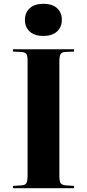

<svg xmlns="http://www.w3.org/2000/svg" viewBox="-20 -989 457 1009"><path d="M48 0V-12L94 -15Q113 -16 119 -27Q125 -38 125 -69V-671Q125 -695 118.5 -705Q112 -715 91 -716L48 -718V-730H369V-718L323 -716Q305 -715 298.5 -704.5Q292 -694 292 -666V-65Q292 -36 298.5 -26.5Q305 -17 325 -15L369 -12V0ZM208 -800Q162 -800 136.5 -823Q111 -846 111 -885Q111 -922 136 -945.5Q161 -969 208 -969Q255 -969 280 -946Q305 -923 305 -885Q305 -846 279 -823Q253 -800 208 -800Z"/></svg>

Font: Literata 72pt
Style: Bold
Weight: 700
Designer: Latin by Veronika Burian and Jose Scaglione. Greek by Irene Vlachou. Cyrillic by Vera Evstafieva.
Foundry: TypeTogether
Version: Version 3.002